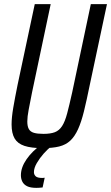

<svg xmlns="http://www.w3.org/2000/svg" viewBox="-20 -708 537 928"><path d="M186 8Q131 8 98 -3Q65 -14 50.5 -39Q36 -64 36 -106Q36 -140 44 -187Q52 -234 65 -298L148 -688H225L135 -262Q125 -212 118.5 -177.5Q112 -143 112 -121Q112 -97 119.5 -84Q127 -71 144 -66Q161 -61 190 -61Q224 -61 245 -69Q266 -77 280 -98.5Q294 -120 304.5 -159.5Q315 -199 329 -262L419 -688H497L414 -298Q399 -224 386 -171Q373 -118 357 -83Q341 -48 319.5 -28Q298 -8 266 0Q234 8 186 8ZM156 200Q127 200 111 192Q95 184 88 170Q81 156 81 139Q81 101 108.5 61.5Q136 22 181 -10L228 0Q211 12 191.5 34Q172 56 158 80Q144 104 144 124Q144 136 152.5 144Q161 152 183 152Q185 152 187 152Q189 152 196 151L186 198Q179 199 170 199.5Q161 200 156 200Z"/></svg>

Font: Saira Condensed
Style: Italic
Weight: 400
Width: 3
Italic angle: -12°
Designer: Hector Gatti with collaboration of the Omnibus-Type team
Foundry: Omnibus-Type
Version: Version 1.100